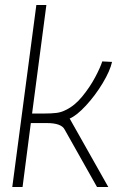

<svg xmlns="http://www.w3.org/2000/svg" viewBox="-20 -746 523 766"><path d="M412 0H367L238 -229Q225 -255 167 -255H103L70 0H29L125 -726H165L108 -293H152Q185 -293 205 -295.5Q225 -298 242 -307Q278 -324 308.5 -361.5Q339 -399 359.5 -437.5Q380 -476 388 -501L427 -499Q419 -463 389.5 -414Q360 -365 323 -325Q286 -285 258 -273Z"/></svg>

Font: Bellota Text Light
Style: Italic
Weight: 300
Italic angle: -7.5°
Designer: Kemie Guaida
Foundry: Kemie Guaida
Version: Version 4.001